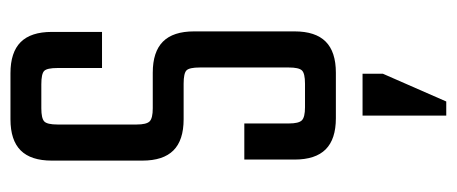

<svg xmlns="http://www.w3.org/2000/svg" viewBox="-273 -389 873 367"><g transform="rotate(-90 163.5 -205.5)"><path d="M218 -90V-260Q218 -280 212.5 -285.5Q207 -291 187 -291H119Q79 -291 59.5 -310.5Q40 -330 40 -370V-543Q40 -583 59.5 -602.5Q79 -622 119 -622H207Q247 -622 266.5 -602.5Q286 -583 286 -543V-447H217V-532Q217 -552 211.5 -557.5Q206 -563 186 -563H140Q121 -563 115 -557.5Q109 -552 109 -532V-381Q109 -362 115 -356Q121 -350 140 -350H208Q248 -350 267.5 -330.5Q287 -311 287 -271V-79Q287 -39 267.5 -19.5Q248 0 208 0H121Q81 0 61.5 -19.5Q42 -39 42 -79V-175H111V-90Q111 -71 117 -65Q123 -59 142 -59H187Q207 -59 212.5 -65Q218 -71 218 -90ZM126 51H206V90L153 211H126Z"/></g></svg>

Font: Teko Variable Light
Style: Regular
Weight: 300
Designer: Manushi Parikh, Jonny Pinhorn
Foundry: Indian Type Foundry
Version: Version 3.000